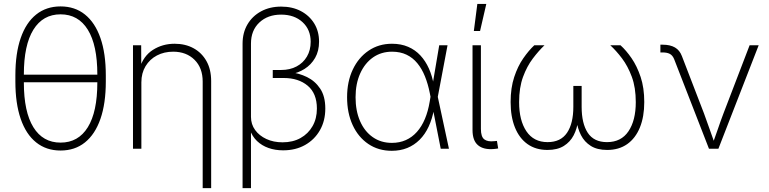

<svg xmlns="http://www.w3.org/2000/svg" viewBox="-20 -770 3981 994"><path d="M293.5 9.3Q219.7 9.3 167.2 -32.7Q114.7 -74.7 87.2 -154.5Q59.6 -234.4 59.6 -348.1V-379.4Q59.6 -493.7 87.2 -573.2Q114.7 -652.8 167.2 -694.8Q219.7 -736.8 293.5 -736.8Q367.7 -736.8 419.9 -694.8Q472.2 -652.8 500 -573.2Q527.8 -493.7 527.8 -379.4V-348.1Q527.8 -234.4 500 -154.5Q472.2 -74.7 419.9 -32.7Q367.7 9.3 293.5 9.3ZM293.5 -31.7Q385.3 -31.7 434.6 -111.3Q483.9 -190.9 483.9 -342.8V-384.8Q483.9 -536.6 434.6 -616.2Q385.3 -695.8 293.5 -695.8Q202.1 -695.8 152.8 -616.2Q103.5 -536.6 103.5 -384.8V-342.8Q103.5 -190.9 152.8 -111.3Q202.1 -31.7 293.5 -31.7ZM87.4 -344.2V-383.3H500.5V-344.2Z M711.9 -343.8V0H668.5V-535.6H710.9L711.4 -414.6H702.1Q722.2 -480.5 772 -512Q821.8 -543.5 883.8 -543.5Q939.5 -543.5 981.9 -520.3Q1024.4 -497.1 1048.8 -453.9Q1073.2 -410.6 1073.2 -350.1V204.1H1029.3V-347.7Q1029.3 -418.5 987.1 -460.4Q944.8 -502.4 876.5 -502.4Q829.6 -502.4 792.5 -482.9Q755.4 -463.4 733.6 -427.5Q711.9 -391.6 711.9 -343.8Z M1235.8 204.1V-543.9Q1235.8 -600.6 1261.2 -643.8Q1286.6 -687 1331.8 -711.4Q1377 -735.8 1435.5 -735.8Q1493.7 -735.8 1537.6 -712.6Q1581.5 -689.5 1606.7 -648.7Q1631.8 -607.9 1631.8 -554.2Q1631.8 -505.9 1611.3 -470.2Q1590.8 -434.6 1556.6 -413.1Q1522.5 -391.6 1480.5 -384.8V-396.5Q1527.3 -391.6 1569.3 -371.1Q1611.3 -350.6 1637.7 -311Q1664.1 -271.5 1664.1 -208Q1664.1 -144.5 1636.2 -95.7Q1608.4 -46.9 1559.3 -19.3Q1510.3 8.3 1445.8 8.3Q1404.8 8.3 1370.1 -3.9Q1335.4 -16.1 1310.5 -40Q1285.6 -64 1273.4 -99.1L1279.3 -107.4V204.1ZM1442.9 -33.2Q1496.1 -33.2 1535.9 -55.4Q1575.7 -77.6 1598.1 -116.9Q1620.6 -156.2 1620.6 -208Q1620.6 -286.1 1573 -326.2Q1525.4 -366.2 1448.7 -366.2H1392.1V-407.7H1435.5Q1481 -407.7 1515.4 -426Q1549.8 -444.3 1569.1 -477.3Q1588.4 -510.3 1588.4 -553.7Q1588.4 -616.7 1546.1 -655.5Q1503.9 -694.3 1435.5 -694.3Q1366.2 -694.3 1322.8 -653.6Q1279.3 -612.8 1279.3 -544.4V-165Q1279.3 -126.5 1300.8 -96.9Q1322.3 -67.4 1359.1 -50.3Q1396 -33.2 1442.9 -33.2Z M2008.3 10.7Q1939 10.7 1886.7 -24.7Q1834.5 -60.1 1805.7 -122.6Q1776.9 -185.1 1776.9 -266.6Q1776.9 -347.7 1806.4 -409.9Q1835.9 -472.2 1888.4 -507.8Q1940.9 -543.5 2009.3 -543.5Q2056.2 -543.5 2093 -527.6Q2129.9 -511.7 2156.5 -482.9Q2183.1 -454.1 2200.4 -415.3Q2217.8 -376.5 2225.6 -330.1H2239.7L2246.1 -270L2304.2 0H2261.7L2205.1 -288.1Q2195.8 -335.4 2179.9 -374.8Q2164.1 -414.1 2140.6 -442.6Q2117.2 -471.2 2084.7 -486.8Q2052.2 -502.4 2009.8 -502.4Q1953.6 -502.4 1911.1 -472.7Q1868.7 -442.9 1844.7 -389.6Q1820.8 -336.4 1820.8 -266.6Q1820.8 -196.3 1844 -143.1Q1867.2 -89.8 1909.7 -60.1Q1952.1 -30.3 2008.8 -30.3Q2048.3 -30.3 2080.8 -44.7Q2113.3 -59.1 2138.2 -86.9Q2163.1 -114.7 2179.7 -154.3Q2196.3 -193.8 2204.6 -244.1L2253.9 -535.6H2296.9L2246.1 -266.6L2240.2 -205.6H2227.1Q2217.8 -154.8 2199.2 -114.7Q2180.7 -74.7 2152.6 -46.6Q2124.5 -18.6 2088.4 -3.9Q2052.2 10.7 2008.3 10.7Z M2536.1 1.5Q2483.4 5.9 2454.8 -18.1Q2426.3 -42 2426.3 -96.7V-535.6H2469.7V-102.5Q2469.7 -62 2487.1 -48.6Q2504.4 -35.2 2538.6 -39.1Q2543.9 -39.6 2546.4 -39.8Q2548.8 -40 2552.7 -40.5L2559.1 -1.5Q2554.2 -0.5 2548.3 0.2Q2542.5 1 2536.1 1.5ZM2433.1 -609.4 2451.2 -749.5H2497.6L2465.3 -609.4Z M2814.5 6.3Q2753.9 6.3 2711.2 -23.9Q2668.5 -54.2 2646 -109.9Q2623.5 -165.5 2623.5 -241.7Q2623.5 -314.9 2642.1 -371.1Q2660.6 -427.2 2689 -468Q2717.3 -508.8 2746.1 -535.6H2798.8Q2768.6 -506.8 2738.3 -466.8Q2708 -426.8 2687.7 -371.6Q2667.5 -316.4 2667.5 -241.2Q2667.5 -146.5 2705.3 -90.3Q2743.2 -34.2 2814.9 -34.2Q2882.8 -34.2 2915.5 -82.5Q2948.2 -130.9 2948.2 -216.8V-325.2H2991.2V-216.8Q2991.2 -130.9 3022.9 -82.5Q3054.7 -34.2 3122.6 -34.2Q3195.8 -34.2 3233.6 -90.3Q3271.5 -146.5 3271.5 -241.2Q3271.5 -316.9 3251 -372.3Q3230.5 -427.7 3200.2 -467.8Q3169.9 -507.8 3139.6 -535.6H3192.4Q3221.7 -509.3 3249.8 -468.5Q3277.8 -427.7 3296.6 -371.6Q3315.4 -315.4 3315.4 -241.7Q3315.4 -165.5 3292.7 -109.9Q3270 -54.2 3227.1 -23.9Q3184.1 6.3 3123.5 6.3Q3071.8 6.3 3038.6 -14.6Q3005.4 -35.6 2987.8 -70.3Q2970.2 -105 2964.8 -145H2972.7Q2967.8 -104.5 2950 -69.8Q2932.1 -35.2 2898.9 -14.4Q2865.7 6.3 2814.5 6.3Z M3650.4 0 3469.7 -464.8Q3461.9 -483.4 3447.8 -491Q3433.6 -498.5 3410.6 -498.5H3398.9V-538.6H3411.1Q3449.7 -538.6 3474.4 -524.2Q3499 -509.8 3510.3 -479.5L3624.5 -183.1Q3639.6 -143.1 3653.3 -102.8Q3667 -62.5 3681.6 -22.9H3668.5Q3683.1 -62.5 3696.8 -102.8Q3710.4 -143.1 3725.6 -183.1L3860.8 -535.6H3907.7L3699.2 0Z"/></svg>

Font: Inter 20pt ExtraLight
Style: Regular
Weight: 250
Version: Version 4.001;git-66647c0bb